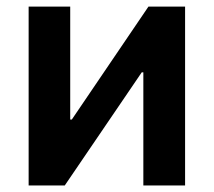

<svg xmlns="http://www.w3.org/2000/svg" viewBox="-20 -566 652 586"><path d="M544.9 0H417.5V-345.2H412.6L177.7 0H67.4V-545.9H194.3V-201.2H199.2L433.1 -545.9H544.9Z"/></svg>

Font: Inter-SemiBold
Style: Regular
Weight: 600
Designer: Rasmus Andersson
Foundry: rsms
Version: Version 4.000;git-a52131595